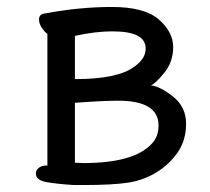

<svg xmlns="http://www.w3.org/2000/svg" viewBox="-20 -510 604 551"><path d="M219 -42Q365 -42 416 -98Q435 -118 435 -150Q435 -221 319 -221Q276 -221 195 -215V-43ZM195 -283Q319 -283 366 -319Q398 -342 398 -370Q398 -396 374 -408Q350 -420 302 -420Q254 -420 195 -407ZM220 21H192Q143 18 113 12.5Q83 7 83 -12Q83 -22 91.5 -28.5Q100 -35 113 -35H116V-413Q109 -417 100.5 -429.5Q92 -442 92 -454Q92 -469 107 -471Q207 -490 301 -490Q395 -490 436 -454Q477 -418 477 -375Q477 -332 451 -300.5Q425 -269 413 -265Q440 -262 477 -232.5Q514 -203 514 -155Q514 -108 490.5 -73.5Q467 -39 430 -16Q393 7 348.5 14Q304 21 220 21Z"/></svg>

Font: LXGW WenKai Lite Medium
Style: Regular
Weight: 500
Designer: LXGW / Fontworks Inc.
Foundry: LXGW / Fontworks Inc.
Version: Version 1.511; March 25, 2025